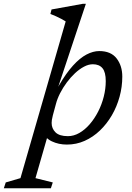

<svg xmlns="http://www.w3.org/2000/svg" viewBox="-144 -746 690 1004"><path d="M132.5 -143.5Q128.5 -128.5 127.2 -119Q126 -109.5 126 -103Q126 -74 146.2 -54Q166.5 -34 211 -34Q241.5 -34 270.5 -50.5Q299.5 -67 324.8 -96Q350 -125 369 -162Q388 -199 398.5 -240.2Q409 -281.5 409 -322Q409 -368.5 392 -389.2Q375 -410 341.5 -410Q319 -410 295 -397.2Q271 -384.5 248 -363Q225 -341.5 205 -314.5Q185 -287.5 170.2 -258.5Q155.5 -229.5 148.5 -202.5ZM160.5 -292 164.5 -299.5Q201.5 -363 237.5 -402.8Q273.5 -442.5 308.2 -460.8Q343 -479 375 -479Q436 -479 465.8 -440.5Q495.5 -402 495.5 -345.5Q495.5 -291.5 481.2 -239.8Q467 -188 440.8 -143Q414.5 -98 378.5 -63.5Q342.5 -29 298.8 -9.5Q255 10 206 10Q162.5 10 127.2 -6.8Q92 -23.5 80.5 -56H111L41.5 185.5L132 208L122 238.5H-124L-114 208L-37 185.5L199.5 -634Q190.5 -640 177.2 -647Q164 -654 149 -660.8Q134 -667.5 119.5 -673L125.5 -696.5L288.5 -726H305Z"/></svg>

Font: Newsreader 12pt
Style: Italic
Weight: 400
Italic angle: -17°
Version: Version 1.003